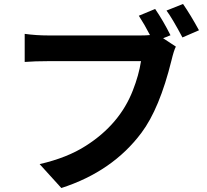

<svg xmlns="http://www.w3.org/2000/svg" viewBox="-20 -888 1040 964"><path d="M759 -843Q800 -783 836 -711L799 -696L863 -654Q853 -635 841 -585Q781 -342 690 -221Q545 -27 288 56L179 -64Q318 -96 411 -156Q581 -264 647 -434Q677 -510 688 -581H223Q156 -581 104 -577V-718Q162 -710 223 -710H686Q715 -710 733 -712Q705 -766 677 -809ZM899 -868Q937 -813 979 -736L896 -700Q845 -796 816 -835Z"/></svg>

Font: Swei Fan Sans CJK TC
Style: Bold
Weight: 700
Version: Version 2.130